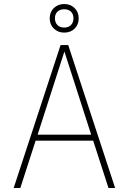

<svg xmlns="http://www.w3.org/2000/svg" viewBox="-20 -934 640 954"><path d="M48 0 281 -710H319L552 0H519L443 -235H157L81 0ZM300 -678 167 -265H433ZM299 -772Q268 -772 247.5 -792Q227 -812 227 -843Q227 -874 247.5 -894Q268 -914 299 -914Q330 -914 350.5 -894Q371 -874 371 -843Q371 -812 351 -792Q331 -772 299 -772ZM299 -797Q320 -797 332.5 -809.5Q345 -822 345 -843Q345 -864 332.5 -876Q320 -888 299 -888Q278 -888 265.5 -876Q253 -864 253 -843Q253 -822 265.5 -809.5Q278 -797 299 -797Z"/></svg>

Font: Geist Mono Thin
Style: Regular
Weight: 100
Monospace: yes
Designer: Basement.studio, Andrés Briganti, Mateo Zaragoza
Foundry: Basement.studio, Vercel, Andrés Briganti, Guido Ferreyra, Mateo Zaragoza
Version: Version 1.500; ttfautohint (v1.8.4.7-5d5b)